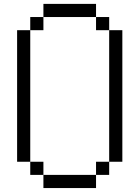

<svg xmlns="http://www.w3.org/2000/svg" viewBox="-20 -953 707 973"><path d="M600 -800V-133.3H533.3V-800ZM533.3 -133.3V-66.7H466.7V-133.3ZM66.7 -800H133.3V-133.3H66.7ZM533.3 -800H466.7V-866.7H533.3ZM200 -800H133.3V-866.7H200ZM133.3 -133.3H200V-66.7H133.3ZM200 -866.7V-933.3H466.7V-866.7ZM200 -66.7H466.7V0H200Z"/></svg>

Font: Galmuri14 Regular
Style: Regular
Weight: 400
Designer: Lee Minseo (quiple)
Version: Version 2.399;hotconv 1.1.1;makeotfexe 2.6.0 DEVELOPMENT